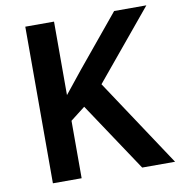

<svg xmlns="http://www.w3.org/2000/svg" viewBox="-80 -788 809 862"><g transform="rotate(-10 324.5 -357.0)"><path d="M649 0H499L290 -314L223 -262V0H92V-714H223V-379Q243 -404 263.5 -429.5Q284 -455 304 -480L497 -714H644L384 -400Z"/></g></svg>

Font: Noto Sans Lisu SemiBold
Style: Regular
Weight: 600
Designer: Monotype Design Team. David Williams.
Foundry: Monotype Imaging Inc.
Version: Version 2.102; ttfautohint (v1.8.4.7-5d5b)